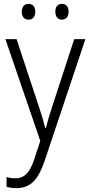

<svg xmlns="http://www.w3.org/2000/svg" viewBox="-20 -735 467 996"><path d="M93 -674C93 -649 106 -633 128 -633C150 -633 163 -648 163 -674C163 -700 150 -715 128 -715C106 -715 93 -700 93 -674ZM267 -675C267 -649 280 -633 301 -633C323 -633 336 -649 336 -675C336 -700 323 -715 301 -715C280 -715 267 -700 267 -675ZM65 241C141 241 180 193 212 98L423 -532H365L255 -195C239 -147 226 -104 218 -70H215C207 -103 196 -140 177 -196L66 -532H8L189 -4L158 90C135 161 107 190 58 190C42 190 29 188 14 183V234C28 238 45 241 65 241Z"/></svg>

Font: Noto Sans SemiCondensed Light
Style: Regular
Weight: 300
Width: 4
Designer: Monotype Design Team
Foundry: Monotype Imaging Inc.
Version: Version 2.013